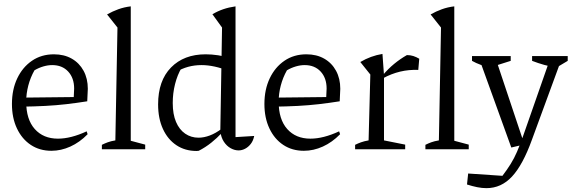

<svg xmlns="http://www.w3.org/2000/svg" viewBox="-20 -775 2968 997"><path d="M247 8Q186 8 140 -22.5Q94 -53 68 -108Q42 -163 42 -235Q42 -310 69.5 -368Q97 -426 146 -459.5Q195 -493 260 -493Q313 -493 352.5 -470.5Q392 -448 414 -407.5Q436 -367 436 -314L433 -249Q376 -240 324 -234Q272 -228 215 -225Q158 -222 87 -221L88 -268L363 -271L365 -315Q365 -370 334 -403.5Q303 -437 251 -437Q229 -437 205 -430Q181 -423 159 -410Q138 -373 127 -331Q116 -289 116 -247Q116 -155 160.5 -105Q205 -55 281 -55Q348 -55 430 -93L435 -78Q394 -36 345.5 -14Q297 8 247 8Z M509 0V-23Q523 -30 539 -36Q555 -42 579 -46L590 -632L536 -700Q564 -716 594.5 -727Q625 -738 659 -742V-44L734 -24V0Z M1001 9Q941 9 896 -21Q851 -51 826 -105.5Q801 -160 801 -233Q801 -356 868 -424.5Q935 -493 1048 -493Q1079 -493 1112.5 -488Q1146 -483 1181 -472L1169 -406Q1092 -437 1026 -437Q990 -437 957 -428Q924 -419 892 -400L923 -423Q901 -386 889 -338.5Q877 -291 877 -240Q877 -182 894 -142Q911 -102 941.5 -81Q972 -60 1011 -60Q1039 -60 1069.5 -71.5Q1100 -83 1132 -107V-85Q1107 -58 1077 -34Q1047 -10 1012 8Q1009 8 1006.5 8.5Q1004 9 1001 9ZM1219 6Q1198 6 1177.5 -5.5Q1157 -17 1142.5 -39Q1128 -61 1124 -93L1133 -632L1083 -701Q1110 -717 1139 -727Q1168 -737 1203 -742V-63L1300 -69Q1295 -44 1282 -27.5Q1269 -11 1252.5 -2.5Q1236 6 1219 6ZM1160 -754 1159 -755H1160Z M1558 8Q1497 8 1451 -22.5Q1405 -53 1379 -108Q1353 -163 1353 -235Q1353 -310 1380.5 -368Q1408 -426 1457 -459.5Q1506 -493 1571 -493Q1624 -493 1663.5 -470.5Q1703 -448 1725 -407.5Q1747 -367 1747 -314L1744 -249Q1687 -240 1635 -234Q1583 -228 1526 -225Q1469 -222 1398 -221L1399 -268L1674 -271L1676 -315Q1676 -370 1645 -403.5Q1614 -437 1562 -437Q1540 -437 1516 -430Q1492 -423 1470 -410Q1449 -373 1438 -331Q1427 -289 1427 -247Q1427 -155 1471.5 -105Q1516 -55 1592 -55Q1659 -55 1741 -93L1746 -78Q1705 -36 1656.5 -14Q1608 8 1558 8Z M2152 -412Q2055 -416 1968 -368V-385Q1996 -418 2027 -443.5Q2058 -469 2093 -489Q2111 -489 2126.5 -484Q2142 -479 2157 -470ZM1824 0V-23Q1838 -30 1854.5 -36Q1871 -42 1894 -46L1903 -388L1851 -453Q1905 -485 1966 -495L1974 -384V-46L2084 -24V0Z M2189 0V-23Q2203 -30 2219 -36Q2235 -42 2259 -46L2270 -632L2216 -700Q2244 -716 2274.5 -727Q2305 -738 2339 -742V-44L2414 -24V0Z M2405 183 2411 126 2589 138Q2614 105 2632 76Q2650 47 2664.5 13.5Q2679 -20 2695 -65L2838 -474H2898L2742 -49Q2695 81 2639 141.5Q2583 202 2506 202Q2483 202 2458 197Q2433 192 2405 183ZM2635 -9 2467 -474H2553L2703 -25ZM2525 -425Q2500 -430 2476 -438.5Q2452 -447 2431 -459V-484H2632V-459ZM2871 -425Q2838 -429 2806 -438Q2774 -447 2743 -459V-484H2928V-459Z"/></svg>

Font: Piazzolla 24pt
Style: Regular
Weight: 400
Designer: Juan Pablo del Peral
Foundry: Huerta Tipografica
Version: Version 2.005